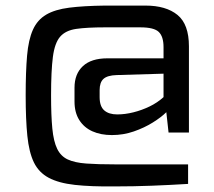

<svg xmlns="http://www.w3.org/2000/svg" viewBox="-20 -608 766 688"><path d="M501 -588Q575 -588 616 -554.5Q657 -521 657 -442V-133H584L576 -206Q558 -188 527.5 -169Q497 -150 459.5 -137Q422 -124 381 -124Q341 -124 311 -137.5Q281 -151 264 -178Q247 -205 247 -244V-294Q247 -343 277 -371Q307 -399 365 -399H566V-439Q566 -477 549 -493.5Q532 -510 483 -510H356Q292 -510 253.5 -504.5Q215 -499 195.5 -476.5Q176 -454 169.5 -404Q163 -354 163 -266Q163 -194 167.5 -147.5Q172 -101 185 -74.5Q198 -48 223 -36.5Q248 -25 289 -22Q330 -19 391 -19H654V51Q589 55 523.5 57.5Q458 60 392 60Q306 61 248 54.5Q190 48 154.5 29Q119 10 101.5 -26Q84 -62 78 -121Q72 -180 72 -266Q72 -351 77 -408.5Q82 -466 98 -501.5Q114 -537 145.5 -555.5Q177 -574 228 -580.5Q279 -587 356 -588ZM566 -344 398 -339Q365 -338 351 -325.5Q337 -313 337 -285V-260Q337 -227 353.5 -212.5Q370 -198 400 -198Q428 -198 458 -205.5Q488 -213 516 -226.5Q544 -240 566 -260Z"/></svg>

Font: Exo 2 Medium
Style: Regular
Weight: 500
Designer: Natanael Gama
Foundry: Natanael Gama
Version: Version 2.010